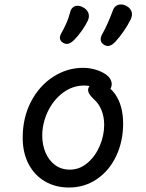

<svg xmlns="http://www.w3.org/2000/svg" viewBox="-20 -837 660 869"><path d="M82.7 -213.5Q82.7 -305.3 120.7 -377.6Q158.7 -449.8 221.5 -489.9Q284.3 -530 355.5 -530Q384.7 -530 413.5 -521.5Q442.3 -513 463 -497.3Q474 -488.7 479.8 -477.9Q485.7 -467.2 485.6 -455.8Q485.5 -444.5 479.3 -434.3Q473 -423.7 464.3 -421.2Q455.7 -418.7 446.3 -421.3Q437 -424 424.2 -431Q422.7 -431.5 421.7 -432.2L416.8 -434.7Q403 -441.8 390.5 -445.9Q378 -450 362.8 -450Q308.2 -450 264.4 -416.9Q220.7 -383.8 195.9 -331.2Q171.2 -278.7 171.2 -223.5Q171.2 -181.8 186 -146.5Q200.8 -111.2 229.1 -90.2Q257.3 -69.2 296.5 -69.2Q339.7 -69.2 375.2 -98.9Q410.7 -128.7 431.1 -175.8Q451.5 -222.8 451.5 -272.2Q451.5 -308.3 439.4 -338.4Q427.3 -368.5 404.2 -388.5Q386 -406.3 380.9 -418.8Q375.8 -431.3 382.5 -443.3Q388.8 -455.2 403 -459.4Q417.2 -463.7 432.7 -461.1Q448.2 -458.5 457.3 -451.7Q484 -435.7 501.9 -409.8Q519.8 -383.8 528.6 -350.2Q537.3 -316.7 537.3 -277.5Q537.3 -197.7 506.3 -131.6Q475.3 -65.5 419.3 -26.9Q363.3 11.7 291.7 11.7Q231 11.7 183.5 -16Q136 -43.7 109.3 -94.8Q82.7 -145.8 82.7 -213.5ZM442.7 -682.5Q455.5 -705.3 466.6 -730.1Q477.7 -754.8 490.2 -787.8Q494.5 -802.2 504.6 -809.6Q514.7 -817 527.5 -816.8Q540.3 -816.7 553 -809.7Q569.7 -800.5 575.3 -784.6Q581 -768.7 571.5 -749.3Q558.8 -723.3 540.8 -697.1Q522.7 -670.8 502.2 -648Q488.7 -634 476.3 -630.1Q464 -626.2 450.8 -634.2Q441.8 -640 438.2 -647.4Q434.7 -654.8 435.8 -663.5Q436.8 -672.2 442.7 -682.5ZM257.5 -686.7Q269.2 -706.8 279.6 -730.1Q290 -753.3 296.8 -779Q300 -794.2 308.5 -802.2Q317 -810.2 328.9 -810.8Q340.8 -811.5 353.8 -805Q372.8 -795.7 379.6 -779.2Q386.3 -762.8 377.5 -743.7Q367.5 -722.5 350.3 -698.1Q333.2 -673.7 316.2 -656.8Q302.7 -643.2 290.5 -639.5Q278.3 -635.8 266 -643Q254 -650.3 251.6 -661.1Q249.2 -671.8 257.5 -686.7Z"/></svg>

Font: Monaspace Radon Var
Style: Regular
Weight: 400
Designer: Riley Cran and the Lettermatic Team
Version: Version 1.000 (Monaspace Radon Var)